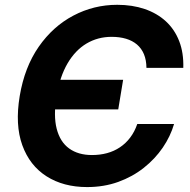

<svg xmlns="http://www.w3.org/2000/svg" viewBox="-20 -757 779 787"><path d="M337 9.8Q240.1 9.8 170.8 -34.3Q101.6 -78.4 71.4 -161.9Q41.2 -245.4 60.8 -363.3Q80.6 -481.9 138.9 -565.6Q197.2 -649.2 281 -693.2Q364.7 -737.3 460.6 -737.3Q522.6 -737.3 573.2 -720Q623.8 -702.7 659.9 -669.6Q695.9 -636.4 714.5 -588.4Q733.2 -540.4 731.3 -478.8H580.3Q579.9 -511.1 570 -534.9Q560 -558.7 541.4 -574.6Q522.7 -590.4 496.5 -598.2Q470.2 -606 437.5 -606Q381 -606 334.7 -578.6Q288.5 -551.1 256.9 -497.2Q225.3 -443.2 212 -363.7Q198.5 -282.9 212.4 -229Q226.4 -175 263.6 -148.3Q300.8 -121.5 357 -121.5Q390 -121.5 418.7 -129.3Q447.5 -137.1 471.4 -153.1Q495.4 -169 513.5 -192.9Q531.7 -216.7 542.7 -248.8H693.5Q678.7 -198.1 647.1 -151.8Q615.4 -105.5 569.3 -69Q523.1 -32.4 464.5 -11.3Q405.9 9.8 337 9.8ZM174 -308.7 194 -430H484.7L464.7 -308.7Z"/></svg>

Font: Adwaita Sans
Style: Italic
Weight: 400
Italic angle: -9.39999°
Designer: Rasmus Andersson
Foundry: rsms
Version: Version 4.001;git-9221beed3